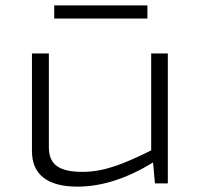

<svg xmlns="http://www.w3.org/2000/svg" viewBox="-20 -683 748 715"><path d="M529 -614V-663H182V-614ZM605 -484H543V-123C438 -71 367 -43 287 -43C200 -43 161 -70 162 -137V-484H99V-120C99 -33 157 12 268 12C359 12 452 -18 550 -78L557 0H605Z"/></svg>

Font: Exo 2 Light Expanded
Style: Regular
Weight: 300
Width: 7
Designer: Natanael Gama
Version: Version 1.001;PS 001.001;hotconv 1.0.70;makeotf.lib2.5.58329